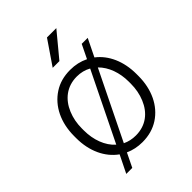

<svg xmlns="http://www.w3.org/2000/svg" viewBox="-236 -855 1028 1028"><g transform="rotate(-45 278.5 -340.5)"><path d="M43.9 -256.3C43.9 -158.2 82 -77.1 147 -30.8L98.1 68.4H143.6L182.1 -10.7C211.9 2.9 244.6 9.8 280.3 9.8C327.6 9.8 369.1 -2 404.3 -24.9C474.6 -70.8 515.1 -154.3 515.1 -256.3V-272C515.1 -367.2 479.5 -446.8 418.5 -493.2L467.3 -592.8H421.9L383.8 -514.6C352.1 -530.3 317.4 -538.1 279.3 -538.1C231.9 -538.1 190.9 -526.9 155.8 -503.9C85 -458 43.9 -375 43.9 -272ZM102.1 -272C102.1 -310.1 108.9 -345.7 122.6 -378.4C149.9 -443.8 203.1 -487.8 279.3 -487.8C309.1 -487.8 336.4 -481 360.4 -467.3L170.9 -80.1C126 -119.6 102.1 -185.5 102.1 -256.3ZM457 -256.3C457 -217.8 450.2 -182.1 436.5 -149.4C409.2 -83.5 356.4 -40.5 280.3 -40.5C252.9 -40.5 228 -45.9 205.1 -57.1L393.6 -442.4C435.1 -401.9 457 -338.9 457 -272ZM272 -611.8 385.3 -748.5H314.5L221.2 -611.8Z"/></g></svg>

Font: Vazirmatn ExtraLight
Style: Regular
Weight: 200
Designer: Saber Rastikerdar
Foundry: Saber Rastikerdar
Version: Version 33.003